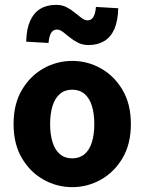

<svg xmlns="http://www.w3.org/2000/svg" viewBox="-20 -759 595 791"><path d="M277.5 12Q214.8 12 159.7 -18.7Q104.6 -49.5 70.2 -107.5Q35.9 -165.6 35.9 -247.9Q35.9 -330.4 70.2 -388.5Q104.6 -446.7 159.7 -477.4Q214.8 -508.1 277.5 -508.1Q340.3 -508.1 395.3 -477.4Q450.3 -446.7 484.8 -388.5Q519.2 -330.4 519.2 -247.9Q519.2 -165.6 484.8 -107.5Q450.3 -49.5 395.3 -18.7Q340.3 12 277.5 12ZM277.5 -106.6Q307.9 -106.6 328.3 -123.9Q348.7 -141.2 358.6 -173.1Q368.5 -205 368.5 -247.9Q368.5 -290.8 358.6 -322.8Q348.7 -354.7 328.3 -372.1Q307.9 -389.5 277.5 -389.5Q247.1 -389.5 226.8 -372.1Q206.5 -354.7 196.5 -322.8Q186.5 -290.8 186.5 -247.9Q186.5 -205 196.5 -173.1Q206.5 -141.2 226.8 -123.9Q247.1 -106.6 277.5 -106.6ZM343.8 -573.4Q320.6 -573.4 301.4 -583.1Q282.2 -592.7 267.1 -605.3Q251.9 -617.9 239.2 -627.5Q226.5 -637.2 214.4 -637.2Q199.6 -637.2 191.1 -624.3Q182.6 -611.5 179.8 -582L87.9 -587.3Q89 -639.4 104 -672.7Q118.9 -706.1 145.9 -722.5Q172.8 -739 211.4 -739Q235.5 -739 254.2 -729.3Q272.8 -719.7 288 -707.1Q303.2 -694.5 316 -684.9Q328.8 -675.2 340.9 -675.2Q355.7 -675.2 364.2 -688.2Q372.6 -701.3 375.3 -730.4L467.2 -725.1Q466 -674 451.5 -640.2Q437 -606.5 409.7 -589.9Q382.4 -573.4 343.8 -573.4Z"/></svg>

Font: SourceSans3VF
Style: Regular
Weight: 200
Designer: Paul D. Hunt
Foundry: Adobe
Version: Version 3.052;hotconv 1.1.0;makeotfexe 2.6.0